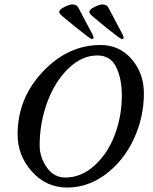

<svg xmlns="http://www.w3.org/2000/svg" viewBox="-20 -822 686 862"><path d="M376 -656Q322 -697 259 -750Q246 -762 246 -769Q246 -779 269 -790.5Q292 -802 304 -802Q324 -802 331 -789Q393 -673 395 -668Q400 -657 400 -653Q400 -647 394 -647Q388 -647 376 -656ZM511 -656Q456 -697 394 -750Q381 -762 381 -769Q381 -779 404 -790.5Q427 -802 439 -802Q459 -802 466 -789Q528 -673 530 -668Q535 -657 535 -653Q535 -647 529 -647Q523 -647 511 -656ZM158 -169Q158 -116 190 -70.5Q222 -25 273 -25Q346 -25 405.5 -80Q465 -135 496 -218.5Q527 -302 527 -393Q527 -469 501.5 -521Q476 -573 417 -573Q347 -573 286.5 -514Q226 -455 192 -362.5Q158 -270 158 -169ZM432 -620Q516 -620 571 -556.5Q626 -493 626 -404Q626 -295 580.5 -197.5Q535 -100 455 -40Q375 20 282 20Q188 20 123.5 -51.5Q59 -123 59 -219Q59 -380 172 -500Q285 -620 432 -620Z"/></svg>

Font: EB Garamond 08
Style: Italic
Weight: 400
Italic angle: -14°
Version: Version 0.016